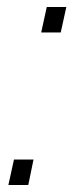

<svg xmlns="http://www.w3.org/2000/svg" viewBox="-20 -530 210 550"><path d="M98 -437 114 -510H170L154 -437ZM4 0 20 -73H76L61 0Z"/></svg>

Font: Saira UltraCondensed Light
Style: Italic
Weight: 300
Width: 1
Italic angle: -12°
Designer: Hector Gatti with collaboration of the Omnibus-Type team
Foundry: Omnibus-Type
Version: Version 1.101